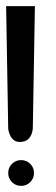

<svg xmlns="http://www.w3.org/2000/svg" viewBox="-20 -606 183 626"><path d="M0 -585.9H93.8L86.9 -185.1Q81.1 -143.1 44.4 -143.1Q14.6 -143.1 6.8 -185.1ZM48.8 0Q31.2 0 19 -12.2Q6.8 -24.4 6.8 -42Q6.8 -59.6 19 -71.8Q31.2 -84 48.8 -84Q66.4 -84 78.6 -71.8Q90.8 -59.6 90.8 -42Q90.8 -24.4 78.6 -12.2Q66.4 0 48.8 0Z"/></svg>

Font: Kadhim
Style: Regular
Weight: 400
Designer: Developer/ Husham Jawad
Version: Version 1.00;December 29, 2020;FontCreator 13.0.0.2683 32-bi